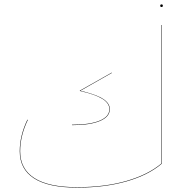

<svg xmlns="http://www.w3.org/2000/svg" viewBox="-20 -844 858 876"><path d="M718 -730V-97Q657 -45 557.5 -16.5Q458 12 332 12Q201 12 135.5 -30Q70 -72 70 -154Q70 -225 105 -298L107 -297Q72 -224 72 -154Q72 -73 137 -31.5Q202 10 332 10Q458 10 557 -18.5Q656 -47 716 -98V-730ZM479 -346Q479 -373 447 -393Q415 -413 344 -429L345 -431L490 -513V-511L347 -430Q419 -413 450 -393Q481 -373 481 -346Q481 -311 436 -292Q391 -273 309 -273L308 -275Q390 -275 434.5 -293.5Q479 -312 479 -346ZM711 -818Q711 -824 717 -824Q723 -824 723 -818Q723 -812 717 -812Q711 -812 711 -818Z"/></svg>

Font: FiraGO Two
Style: Regular
Weight: 100
Designer: bBox Type
Foundry: bBox Type GmbH
Version: Version 1.001